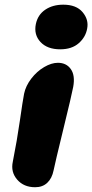

<svg xmlns="http://www.w3.org/2000/svg" viewBox="-20 -783 391 813"><path d="M234.9 -574.2Q180.2 -574.2 151.4 -605.2Q122.6 -636.2 131.8 -681.2Q140.1 -720.7 171.6 -741.9Q203.1 -763.2 248 -763.2Q303.2 -763.2 329.8 -731.4Q356.4 -699.7 349.1 -662.1Q342.8 -626 313.5 -600.1Q284.2 -574.2 234.9 -574.2ZM128.9 9.8Q80.6 9.8 52.7 -22.5Q24.9 -54.7 34.2 -98.1Q52.2 -188.5 64.2 -272.5Q76.2 -356.4 82 -386.2Q88.9 -419.4 112.5 -450.2Q136.2 -481 167 -499Q197.8 -517.1 225.1 -517.1Q261.2 -517.1 280 -490.2Q298.8 -463.4 290 -415Q283.7 -381.3 248.5 -237.5Q213.4 -93.8 207 -62Q200.2 -27.8 180.2 -9Q160.2 9.8 128.9 9.8Z"/></svg>

Font: Shantell Sans Normal
Style: Italic
Weight: 800
Italic angle: -11.31°
Designer: Stephen Nixon, Anya Danilova, Shantell Martin
Foundry: Arrow Type
Version: Version 1.006;[559af2be0]